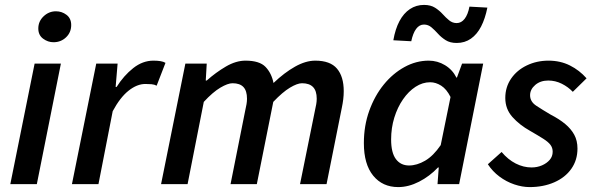

<svg xmlns="http://www.w3.org/2000/svg" viewBox="-20 -750 2424 782"><path d="M22 0 121 -491H228L130 0ZM198 -578Q175 -578 155.5 -592.5Q136 -607 136 -634Q136 -663 157.5 -683.5Q179 -704 208 -704Q232 -704 251 -689.5Q270 -675 270 -648Q270 -618 249 -598Q228 -578 198 -578Z M273 0 372 -491H459L451 -396H455Q484 -442 522.5 -472.5Q561 -503 605 -503Q621 -503 633.5 -501Q646 -499 654 -494L618 -401Q609 -406 597 -407Q585 -408 572 -408Q538 -408 503.5 -380.5Q469 -353 439 -297L381 0Z M636 0 735 -491H822L818 -422H822Q859 -455 900 -479Q941 -503 980 -503Q1037 -503 1061.5 -477.5Q1086 -452 1094 -412Q1138 -454 1181.5 -478.5Q1225 -503 1264 -503Q1325 -503 1352.5 -470.5Q1380 -438 1380 -379Q1380 -362 1378 -345.5Q1376 -329 1372 -310L1310 0H1202L1262 -296Q1266 -314 1268 -325.5Q1270 -337 1270 -348Q1270 -380 1255 -395.5Q1240 -411 1210 -411Q1191 -411 1161 -393Q1131 -375 1093 -335L1026 0H919L978 -296Q982 -314 984 -325.5Q986 -337 986 -348Q986 -380 971.5 -395.5Q957 -411 927 -411Q908 -411 877.5 -393Q847 -375 810 -335L744 0Z M1602 12Q1538 12 1500 -34.5Q1462 -81 1462 -167Q1462 -238 1484 -299Q1506 -360 1543 -405.5Q1580 -451 1627.5 -477Q1675 -503 1726 -503Q1762 -503 1792.5 -484.5Q1823 -466 1839 -434H1841L1862 -491H1948L1850 0H1762L1767 -68H1764Q1730 -32 1687 -10Q1644 12 1602 12ZM1646 -76Q1678 -76 1711.5 -95.5Q1745 -115 1775 -159L1815 -355Q1799 -387 1777 -401Q1755 -415 1732 -415Q1701 -415 1672.5 -396.5Q1644 -378 1621.5 -345.5Q1599 -313 1586 -271Q1573 -229 1573 -182Q1573 -128 1592.5 -102Q1612 -76 1646 -76ZM1840 -575Q1813 -575 1795 -586.5Q1777 -598 1764 -612.5Q1751 -627 1737.5 -638.5Q1724 -650 1707 -650Q1688 -650 1675 -632.5Q1662 -615 1655 -582L1582 -586Q1590 -632 1607 -664Q1624 -696 1649.5 -713Q1675 -730 1707 -730Q1734 -730 1752 -718.5Q1770 -707 1783 -692.5Q1796 -678 1809.5 -667Q1823 -656 1840 -656Q1859 -656 1872.5 -673.5Q1886 -691 1892 -723L1965 -719Q1956 -674 1939.5 -642Q1923 -610 1898 -592.5Q1873 -575 1840 -575Z M2137 12Q2107 12 2074.5 1Q2042 -10 2014 -31Q1986 -52 1967 -81L2023 -131Q2049 -100 2080.5 -84Q2112 -68 2145 -68Q2168 -68 2187.5 -76.5Q2207 -85 2219 -99Q2231 -113 2231 -132Q2231 -148 2222 -160Q2213 -172 2192.5 -185Q2172 -198 2139 -217Q2096 -241 2067 -273.5Q2038 -306 2038 -351Q2038 -395 2061.5 -429.5Q2085 -464 2125.5 -483.5Q2166 -503 2214 -503Q2262 -503 2301 -483.5Q2340 -464 2369 -431L2313 -376Q2294 -396 2268 -409Q2242 -422 2213 -422Q2181 -422 2160 -404Q2139 -386 2139 -362Q2139 -336 2164 -319.5Q2189 -303 2223 -283Q2258 -265 2282 -245Q2306 -225 2319 -201Q2332 -177 2332 -145Q2332 -98 2307 -62.5Q2282 -27 2237.5 -7.5Q2193 12 2137 12Z"/></svg>

Font: Source Sans 3 SemiBold
Style: Italic
Weight: 600
Italic angle: -11°
Designer: Paul D. Hunt
Foundry: Adobe
Version: Version 3.046;hotconv 1.0.118;makeotfexe 2.5.65603